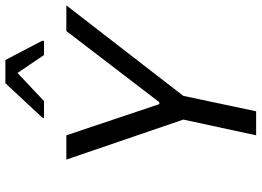

<svg xmlns="http://www.w3.org/2000/svg" viewBox="-146 -802 949 696"><g transform="rotate(-90 328.0 -454.5)"><path d="M249 -775 248 -769H309L411 -865L476 -769H527L528 -775L458 -909H374ZM242 -264 185 0H272L328 -264L656 -688H563L305 -351H298L185 -688H97Z"/></g></svg>

Font: Saira UNSAM
Style: Italic
Weight: 400
Italic angle: -12°
Designer: Hector Gatti with collaboration of the Omnibus-Type team
Foundry: Omnibus-Type
Version: Version 0.072;PS 000.072;hotconv 1.0.88;makeotf.lib2.5.64775